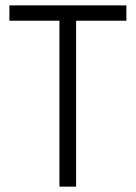

<svg xmlns="http://www.w3.org/2000/svg" viewBox="-20 -694 505 714"><path d="M450 -617H263V0H201V-617H15V-674H450Z"/></svg>

Font: Hind Madurai Light
Style: Regular
Weight: 300
Designer: Jyotish Sonowal
Foundry: Indian Type Foundry
Version: Version 1.001;PS 1.0;hotconv 1.0.86;makeotf.lib2.5.63406; tt